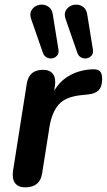

<svg xmlns="http://www.w3.org/2000/svg" viewBox="-20 -797 459 825"><path d="M88 8Q58 8 44.5 -10.5Q31 -29 36 -63L95 -437Q104 -497 165 -497Q194 -497 207.5 -479Q221 -461 216 -427L207 -371H197Q217 -430 263 -462.5Q309 -495 372 -499Q400 -501 409.5 -491Q419 -481 419 -458Q419 -425 404 -409.5Q389 -394 357 -391L328 -388Q261 -381 232 -347.5Q203 -314 193 -254L161 -52Q152 8 88 8ZM312 -571 262 -715Q255 -735 261.5 -749Q268 -763 281.5 -770.5Q295 -778 311 -777Q327 -776 339.5 -765.5Q352 -755 355 -734L379 -585Q382 -569 374 -559Q366 -549 353.5 -546.5Q341 -544 329 -550Q317 -556 312 -571ZM164 -571 114 -715Q107 -735 113.5 -749Q120 -763 133.5 -770.5Q147 -778 163 -777Q179 -776 191.5 -765.5Q204 -755 207 -734L231 -585Q234 -569 226 -559Q218 -549 205.5 -546.5Q193 -544 181 -550Q169 -556 164 -571Z"/></svg>

Font: Nunito Variable Extra Light
Style: Italic
Weight: 200
Italic angle: -9°
Designer: Vernon Adams
Foundry: Vernon Adams
Version: Version 3.602